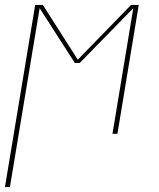

<svg xmlns="http://www.w3.org/2000/svg" viewBox="-21 -540 641 775"><path d="M-1 215 121 -520H152L293 -299L508 -520H539L453 0H433L517 -507L301 -286H281L139 -507L19 215Z"/></svg>

Font: Iosevka Thin Extended Oblique
Style: Regular
Weight: 100
Width: 7
Italic angle: -9°
Monospace: yes
Designer: Belleve Invis
Foundry: Belleve Invis
Version: Version 32.5.0; ttfautohint (v1.8.4)